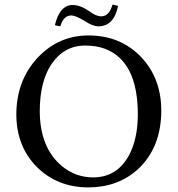

<svg xmlns="http://www.w3.org/2000/svg" viewBox="-20 -814 781 844"><path d="M424.8 -742.2Q452.6 -742.2 467.8 -774.9Q471.7 -783.7 475.1 -793.9L499 -788.1Q481 -698.2 412.1 -698.2Q386.2 -698.7 348.1 -724.1Q312 -745.6 293.9 -746.1Q261.7 -746.1 247.6 -705.6Q246.1 -701.2 245.1 -698.2L221.2 -703.1Q240.7 -784.7 290 -791.5Q295.9 -792 300.8 -792Q333.5 -791.5 373 -764.2Q402.3 -742.2 424.8 -742.2ZM355 -613.8Q261.2 -613.8 205.6 -531.2Q155.3 -454.6 154.8 -327.1Q154.8 -165.5 252 -84Q312.5 -34.2 389.2 -34.2Q495.6 -34.2 548.3 -133.8Q585.4 -204.6 585.9 -310.1Q585.9 -544.9 441.4 -599.6Q402.3 -613.8 355 -613.8ZM689 -329.1Q689 -165 585.9 -69.8Q498.5 9.3 369.1 9.8Q231.4 9.8 140.6 -81.5Q52.2 -171.9 51.8 -310.1Q51.8 -460.9 147 -562Q238.3 -657.7 368.2 -658.2Q511.2 -658.2 602.5 -561Q688.5 -468.3 689 -329.1Z"/></svg>

Font: Linux Biolinum Capitals O
Style: Small Caps
Weight: 400
Designer: Philipp H. Poll
Foundry: Philipp H. Poll
Version: Version 1.0.4